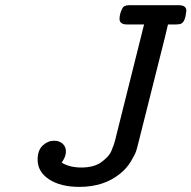

<svg xmlns="http://www.w3.org/2000/svg" viewBox="-20 -714 743 745"><path d="M126 -94.2Q126 -131.3 146 -149.7Q166 -168 189.9 -168Q210 -168 222.9 -156.5Q235.8 -145 235.8 -126Q235.8 -106 219.2 -83Q250 -64 295.9 -64Q320.8 -64 340.8 -69.6Q360.8 -75.2 374.5 -85.7Q388.2 -96.2 397.7 -106.2Q407.2 -116.2 413.1 -130.6Q418.9 -145 421.9 -153.6Q424.8 -162.1 428 -174.6Q431.2 -187 431.2 -188L527.8 -574.2Q529.8 -582 533.4 -596.9Q537.1 -611.8 539.1 -619.1H473.1Q444.3 -619.1 443.8 -640.1Q443.8 -660.2 454.1 -680.2Q460 -693.8 480.5 -693.8Q481.4 -693.8 481.9 -693.8H673.8Q702.6 -693.8 703.1 -672.9Q699.2 -630.9 684.1 -623Q678.2 -619.1 663.1 -619.1H631.8L620.1 -569.8L521 -175.8Q513.2 -143.6 509 -129.9Q504.9 -116.2 488.5 -88.6Q472.2 -61 445.8 -40Q383.8 10.7 289.1 11.2Q214.8 11.2 170.4 -18.1Q126 -47.4 126 -94.2Z"/></svg>

Font: CMU Concrete
Style: BoldItalic
Weight: 700
Italic angle: -14.04°
Version: Version 0.7.0